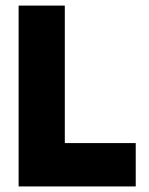

<svg xmlns="http://www.w3.org/2000/svg" viewBox="-20 -670 535 690"><path d="M467.8 0H46.9V-649.9H212.9V-155.8H467.8Z"/></svg>

Font: Overused Grotesk ExtraBold
Style: Regular
Weight: 800
Version: Version 0.002